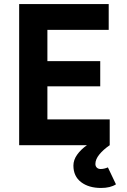

<svg xmlns="http://www.w3.org/2000/svg" viewBox="-20 -720 629 952"><path d="M75 -700H519V-572H215V-417H477V-292H215V-128H524V0Q492 22 472.5 46Q453 70 453 93Q453 104 460 111Q467 118 479 118Q496 118 515 110L555 194Q527 212 481 212Q420 212 382 183Q344 154 344 101Q344 73 362.5 47Q381 21 411 0H75Z"/></svg>

Font: Oak Sans
Style: Bold
Weight: 700
Designer: Erik Kennedy, Walven
Foundry: Erik Kennedy, Walven
Version: Version 1.000